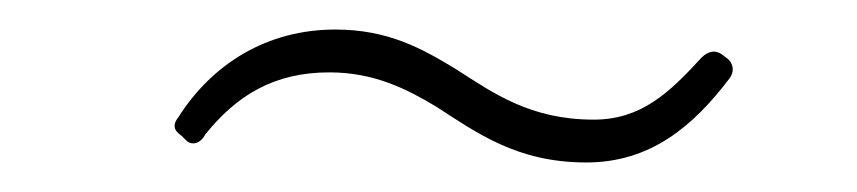

<svg xmlns="http://www.w3.org/2000/svg" viewBox="-20 -359 580 130"><path d="M377 -249C420 -249 449 -273 474 -306C477 -310 477 -315 473 -319L469 -322C465 -325 460 -325 455 -320C433 -296 414 -278 382 -278C339 -278 314 -296 289 -312C266 -326 243 -339 207 -339C161 -339 124 -316 101 -280C97 -275 97 -271 103 -267L106 -264C110 -260 116 -262 119 -268C140 -294 165 -310 203 -310C233 -310 255 -299 275 -287C303 -269 330 -249 377 -249Z"/></svg>

Font: Barlow Thin
Style: Italic
Weight: 250
Italic angle: -7°
Designer: Jeremy Tribby
Foundry: Tribby Type
Version: Version 1.422;hotconv 1.0.109;makeotfexe 2.5.65596